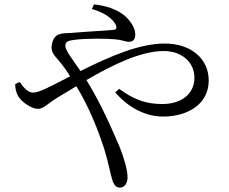

<svg xmlns="http://www.w3.org/2000/svg" viewBox="-20 -799 1040 873"><path d="M70 -426 49 -417C49 -394 54 -377 63 -361C79 -334 125 -304 151 -304C179 -304 192 -325 241 -355L327 -407C387 -310 428 -201 453 -125C473 -60 483 -4 490 17C498 44 509 54 525 54C547 54 560 34 560 6C560 -26 543 -82 526 -126C488 -215 439 -328 373 -435C497 -507 622 -567 725 -567C804 -567 864 -518 864 -446C864 -371 804 -326 718 -326C643 -326 589 -346 522 -395L504 -379C570 -302 651 -269 721 -269C833 -269 929 -325 929 -433C929 -531 850 -601 729 -601C616 -601 486 -546 346 -476C317 -519 277 -569 277 -590C277 -610 289 -614 319 -618C376 -625 467 -624 506 -620C533 -618 550 -609 567 -609C584 -609 595 -619 595 -642C595 -666 582 -690 562 -713C536 -742 487 -771 407 -779L398 -758C462 -740 494 -710 506 -687C513 -671 509 -664 495 -663C466 -660 383 -656 300 -649C269 -647 228 -653 217 -602C207 -563 228 -547 246 -525C261 -507 278 -486 299 -452L215 -409C179 -391 150 -378 129 -378C106 -378 85 -404 70 -426Z"/></svg>

Font: Noto Serif CJK TC
Style: Regular
Weight: 400
Designer: Ryoko NISHIZUKA 西塚涼子 (kana & ideographs); Frank Grießhammer (Latin, Greek & Cyrillic); Wenlong ZHANG 张文龙 (bopomofo); San
Foundry: Adobe
Version: Version 2.001;hotconv 1.1.0;makeotfexe 2.6.0